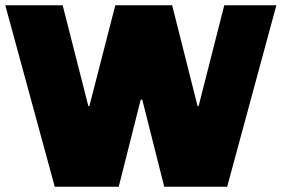

<svg xmlns="http://www.w3.org/2000/svg" viewBox="-22 -706 1065 726"><path d="M185 0 -2 -686H215L312 -305H316L414 -686H629L725 -305H729L826 -686H1023L837 0H599L516 -329H510L427 0Z"/></svg>

Font: Chivo Medium Black
Style: Regular
Weight: 900
Version: Version 2.002